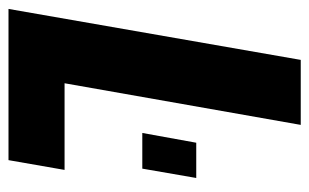

<svg xmlns="http://www.w3.org/2000/svg" viewBox="-158 -570 728 452"><g transform="rotate(90 206.0 -344.0)"><path d="M1 0 121 -688H274L176 -132H380L357 0ZM293 -315 316 -442H399L377 -315Z"/></g></svg>

Font: Archivo ExtraCondensed ExtraBold
Style: Italic
Weight: 800
Width: 2
Italic angle: -10°
Designer: Hector Gatti
Foundry: Omnibus-Type
Version: Version 2.001